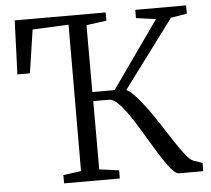

<svg xmlns="http://www.w3.org/2000/svg" viewBox="-52 -800 940 856"><g transform="rotate(-5 417.5 -371.5)"><path d="M200.5 0V-37L280.5 -48L282 -703L120.5 -695.5L91.5 -502H35.5L44.5 -743H451.5V-706L361.5 -694V-394.5H461L672.5 -694L584 -706V-743H811.5V-706L739.5 -694L513 -390.5Q534 -380 557.5 -353.2Q581 -326.5 605.5 -292.5Q631.5 -257 657 -217Q682.5 -177 706.5 -140.8Q730.5 -104.5 750.2 -80Q770 -55.5 784 -50.5L823.5 -37V0H715Q702.5 0 685.2 -18.8Q668 -37.5 647.8 -68.5Q627.5 -99.5 605.2 -136.8Q583 -174 560.5 -211Q537.5 -249.5 514.5 -282Q491.5 -314.5 470.8 -334.2Q450 -354 432 -354H362V-48.5L450 -36.5V0Z"/></g></svg>

Font: Merriweather 48pt Light
Style: Regular
Weight: 300
Version: Version 2.100